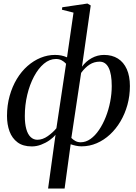

<svg xmlns="http://www.w3.org/2000/svg" viewBox="-20 -836 788 1110"><path d="M258 254 301 -57Q288 -40.5 266 -25Q244 -9.5 217.5 0.5Q191 10.5 164 10.5Q113 10.5 81.5 -13Q50 -36.5 35.2 -76.2Q20.5 -116 20.5 -165.5Q20.5 -227.5 35.8 -281.8Q51 -336 77.5 -379.8Q104 -423.5 139.2 -454.5Q174.5 -485.5 215 -502Q255.5 -518.5 297.5 -518.5Q317.5 -518.5 334 -515.2Q350.5 -512 367.5 -504.5L405 -763L338 -780L340 -794L485.5 -815.5L504.5 -804.5L454 -450.5Q476.5 -481.5 510 -500Q543.5 -518.5 581.5 -518.5Q628 -518.5 661.5 -497.5Q695 -476.5 713 -436.2Q731 -396 731 -338.5Q731 -282 716.8 -230.2Q702.5 -178.5 676.8 -134.8Q651 -91 616 -58.5Q581 -26 539.2 -8Q497.5 10 451.5 10Q435.5 10 419 6.5Q402.5 3 388.5 -2L353.5 254ZM306 -94.5 362 -467.5Q350.5 -480 336.2 -487.5Q322 -495 303.5 -495Q266.5 -495 234 -467.8Q201.5 -440.5 176.5 -393.5Q151.5 -346.5 137.5 -287.5Q123.5 -228.5 123.5 -165Q123.5 -121 132 -90.2Q140.5 -59.5 157 -43.8Q173.5 -28 196 -28Q226.5 -28 256.5 -49.2Q286.5 -70.5 306 -94.5ZM449 -414.5 392.5 -38.5Q403.5 -27.5 416.5 -20.5Q429.5 -13.5 446.5 -13.5Q476 -13.5 503 -32.5Q530 -51.5 552.5 -84.8Q575 -118 591.5 -159.8Q608 -201.5 617 -247.8Q626 -294 626 -338.5Q626 -408.5 608.2 -444Q590.5 -479.5 556 -479.5Q524.5 -479.5 498.2 -462.8Q472 -446 449 -414.5Z"/></svg>

Font: Merriweather 144pt
Style: Italic
Weight: 400
Italic angle: -7.8°
Version: Version 2.101